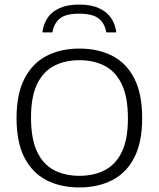

<svg xmlns="http://www.w3.org/2000/svg" viewBox="-20 -815 696 842"><path d="M328 7Q245.5 7 183.5 -25Q121.5 -57 87 -124.2Q52.5 -191.5 52.5 -297Q52.5 -403 87.5 -470.5Q122.5 -538 184.5 -570Q246.5 -602 328 -602Q410.5 -602 472.8 -570Q535 -538 569.2 -470.5Q603.5 -403 603.5 -297Q603.5 -191.5 569 -124.2Q534.5 -57 472.2 -25Q410 7 328 7ZM328 -44Q392 -44 440 -69Q488 -94 514.5 -149.2Q541 -204.5 541 -295.5Q541 -388.5 514.5 -444.5Q488 -500.5 440 -525.8Q392 -551 328 -551Q264.5 -551 216.8 -526Q169 -501 142.5 -445.8Q116 -390.5 116 -299.5Q116 -206.5 142.5 -150.2Q169 -94 216.8 -69Q264.5 -44 328 -44ZM166 -673Q170 -708.5 188.2 -736Q206.5 -763.5 240.8 -779.2Q275 -795 327 -795Q379.5 -795 414.2 -779Q449 -763 467.5 -735.5Q486 -708 490 -673H446Q440 -711.5 413.5 -733.2Q387 -755 327 -755Q267.5 -755 241.8 -733.2Q216 -711.5 210 -673Z"/></svg>

Font: Encode Sans SC SemiExpanded Light
Style: Regular
Weight: 300
Width: 6
Designer: Multiple Designers
Foundry: Impallari Type
Version: Version 3.002